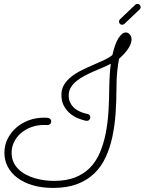

<svg xmlns="http://www.w3.org/2000/svg" viewBox="-20 -922 736 977"><path d="M620.1 -756.8Q631.8 -756.8 640.6 -746.6Q649.4 -736.3 649.4 -721.2Q649.4 -700.7 633.1 -675.5Q616.7 -650.4 585.9 -623Q580.6 -595.7 576.7 -560.8Q572.8 -525.9 572.8 -481.4Q572.8 -413.1 568.4 -348.1Q564 -283.2 551.8 -226.1Q539.6 -168.9 517.3 -121.1Q495.1 -73.2 459.2 -38.8Q423.3 -4.4 372.1 14.9Q320.8 34.2 250.5 34.2Q191.9 34.2 146 20.5Q100.1 6.8 68.1 -17.3Q36.1 -41.5 19.3 -74Q2.4 -106.4 2.4 -144.5Q2.4 -182.6 18.6 -215.1Q34.7 -247.6 62 -271.7Q89.4 -295.9 125.7 -309.6Q162.1 -323.2 203.1 -323.2Q209.5 -323.2 216.1 -323Q222.7 -322.8 228 -321Q233.4 -319.3 237.1 -315.2Q240.7 -311 240.7 -303.7Q240.7 -295.9 235.1 -290.8Q229.5 -285.6 222.2 -285.6Q217.3 -285.6 212.6 -285.9Q208 -286.1 203.1 -286.1Q169.9 -286.1 140.1 -275.4Q110.4 -264.6 87.9 -245.6Q65.4 -226.6 52.2 -200.7Q39.1 -174.8 39.1 -144.5Q39.1 -117.7 48.8 -96.7Q58.6 -75.7 75.2 -59.8Q91.8 -43.9 113.5 -32.7Q135.3 -21.5 159.2 -14.6Q183.1 -7.8 207.8 -4.6Q232.4 -1.5 254.9 -1.5Q316.9 -1.5 361.8 -19Q406.7 -36.6 437.7 -68.4Q468.8 -100.1 487.8 -144.3Q506.8 -188.5 517.6 -241.9Q528.3 -295.4 532 -356.2Q535.6 -417 536.1 -481.9Q536.6 -513.2 538.6 -543.2Q540.5 -573.2 543.9 -597.7Q524.4 -587.4 501 -577.6Q477.5 -567.9 453.9 -557.4Q430.2 -546.9 407.7 -534.9Q385.3 -522.9 367.9 -508.5Q350.6 -494.1 340.1 -476.3Q329.6 -458.5 329.6 -436.5Q329.6 -416.5 336.4 -401.6Q343.3 -386.7 353.5 -376.5Q363.8 -366.2 376 -359.6Q388.2 -353 398.7 -349.4Q409.2 -345.7 416.7 -344Q424.3 -342.3 425.3 -342.3Q433.6 -339.8 436.5 -335.7Q439.5 -331.5 439.5 -325.7Q439.5 -317.4 434.6 -312.3Q429.7 -307.1 422.4 -307.1Q421.4 -307.1 418.2 -307.4Q415 -307.6 414.1 -308.1Q397.9 -311.5 377 -320.1Q356 -328.6 337.2 -344Q318.4 -359.4 305.4 -382.8Q292.5 -406.2 292.5 -439.9Q292.5 -469.7 307.1 -492.7Q321.8 -515.6 345.5 -533.7Q369.1 -551.8 398.2 -565.9Q427.2 -580.1 456.1 -592.5Q484.9 -605 510.3 -616.7Q535.6 -628.4 551.8 -642.1Q565.4 -701.2 583.5 -729Q601.6 -756.8 620.1 -756.8ZM590.3 -823.7 668.5 -897.9Q673.3 -902.3 679.7 -902.3Q686 -902.3 690.9 -897.5Q695.8 -892.6 695.8 -885.7Q695.8 -878.9 690.9 -874.5L612.8 -800.3Q607.4 -795.9 601.6 -795.9Q594.7 -795.9 590.1 -800.8Q585.4 -805.7 585.4 -812Q585.4 -818.8 590.3 -823.7Z"/></svg>

Font: Sacramento
Style: Regular
Weight: 400
Designer: Astigmatic (AOETI)
Foundry: Astigmatic (AOETI)
Version: Version 1.000